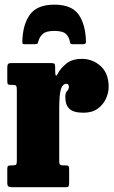

<svg xmlns="http://www.w3.org/2000/svg" viewBox="-20 -784 478 804"><path d="M50.5 -407.5Q50.5 -420 48 -424.2Q45.5 -428.5 33 -428.5H27.5Q16.5 -428.5 13.5 -431.2Q10.5 -434 10.5 -445V-500.5Q10.5 -512.5 14 -516.2Q17.5 -520 28.5 -520H194.5Q204 -520 207.5 -517.2Q211 -514.5 211 -504V-488Q211 -454 222 -476Q233 -497 257.2 -517.2Q281.5 -537.5 323 -537.5Q368 -537.5 401.5 -507.2Q435 -477 435 -420Q435 -396 423.8 -371Q412.5 -346 389.2 -329Q366 -312 330 -312Q288 -312 270.8 -328.2Q253.5 -344.5 253.5 -378Q253.5 -396.5 261 -403Q268.5 -409.5 268.5 -422Q268.5 -425.5 266 -429.2Q263.5 -433 257.5 -433Q242.5 -433 235.2 -411Q228 -389 228 -328V-110Q228 -98 231.5 -94.8Q235 -91.5 247 -91.5H256Q265 -91.5 267.2 -88Q269.5 -84.5 269.5 -75V-19Q269.5 -8 267.2 -4Q265 0 254.5 0H30Q19.5 0 15 -3.5Q10.5 -7 10.5 -18.5V-77Q10.5 -87 14.2 -89.2Q18 -91.5 28 -91.5H31.5Q43.5 -91.5 47 -94.5Q50.5 -97.5 50.5 -109.5ZM207.5 -764.5Q280 -764.5 309.2 -723Q338.5 -681.5 340 -608.5Q340 -599 328.5 -599H282Q274.5 -599 273 -607Q270.5 -627 257.2 -640.8Q244 -654.5 207.5 -654.5Q173 -654.5 159.5 -642.2Q146 -630 141.5 -613.5Q139 -606.5 137.8 -602.8Q136.5 -599 127.5 -599H83.5Q76 -599 74.8 -601.2Q73.5 -603.5 73.5 -611Q75.5 -682.5 105.8 -723.5Q136 -764.5 207.5 -764.5Z"/></svg>

Font: Besley* Condensed Heavy
Style: Regular
Weight: 800
Width: 3
Designer: Owen Earl
Foundry: indestructible type*
Version: Version 3.000; ttfautohint (v1.8.3)